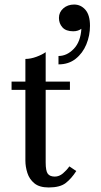

<svg xmlns="http://www.w3.org/2000/svg" viewBox="-20 -820 444 847"><path d="M240 -741Q240 -766 259.2 -783Q278.5 -800 307 -800Q336.5 -800 356.8 -776.8Q377 -753.5 377 -706Q377 -663.5 361 -624.5Q345 -585.5 314 -560.8Q283 -536 238 -536V-573Q275 -573 305.2 -604.2Q335.5 -635.5 339 -693Q333 -688.5 323.8 -685.2Q314.5 -682 303 -682Q271 -682 255.5 -699.2Q240 -716.5 240 -741ZM316.5 -65.5Q295 -32 269.8 -12.5Q244.5 7 195 7Q154 7 131.8 -11.2Q109.5 -29.5 100.8 -57Q92 -84.5 92 -111.5V-423.5H31V-460H92V-560Q115 -560 140.8 -569.5Q166.5 -579 181.5 -590V-460H288.5V-423.5H181.5V-103.5Q181.5 -66 190.8 -53.5Q200 -41 222 -41Q241 -41 257.8 -55.2Q274.5 -69.5 286 -86Z"/></svg>

Font: Bodoni* 06pt
Style: Regular
Weight: 400
Version: Version 2.3